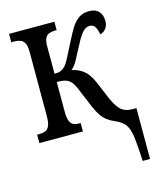

<svg xmlns="http://www.w3.org/2000/svg" viewBox="-113 -621 743 908"><g transform="rotate(-15 259.0 -167.0)"><path d="M472 208Q469 149 465.5 111.5Q462 74 454.5 51.5Q447 29 432.5 16Q418 3 393 -8Q374 -16 358.5 -27.5Q343 -39 330.5 -57Q318 -75 307 -101L269 -192Q258 -220 246.5 -234Q235 -248 218.5 -253Q202 -258 176 -258V-114Q176 -83 182 -67.5Q188 -52 199.5 -46.5Q211 -41 229 -41H235V0H22V-41H29Q49 -41 62 -46Q75 -51 82 -67Q89 -83 89 -115V-427Q89 -456 82 -470.5Q75 -485 61.5 -490Q48 -495 29 -495H17V-536H239V-495H234Q216 -495 203 -490.5Q190 -486 183 -472.5Q176 -459 176 -432V-298Q198 -298 210 -304Q222 -310 231 -321Q242 -334 255.5 -361.5Q269 -389 289 -427Q306 -461 321.5 -486.5Q337 -512 358 -527Q379 -542 411 -542Q441 -542 457 -524.5Q473 -507 473 -478Q473 -455 461.5 -440.5Q450 -426 433 -422Q430 -445 421 -459.5Q412 -474 394 -474Q375 -474 359 -455.5Q343 -437 323 -398Q302 -358 288.5 -333Q275 -308 258 -294Q290 -288 314.5 -269Q339 -250 357 -209L397 -114Q410 -86 423 -70Q436 -54 452 -47.5Q468 -41 488 -41H508V208Z"/></g></svg>

Font: Noto Serif ExtraCondensed
Style: Regular
Weight: 400
Width: 2
Designer: Monotype Design Team
Foundry: Monotype Imaging Inc.
Version: Version 2.013